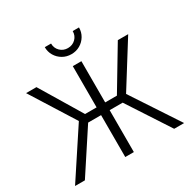

<svg xmlns="http://www.w3.org/2000/svg" viewBox="-200 -1134 1327 1331"><g transform="rotate(-30 464.0 -469.0)"><path d="M498 -727.5V0H429.2V-727.5ZM27.3 0 275.4 -377 55.2 -727.5H138.2L336.9 -397.5H591.8L789.6 -727.5H872.6L652.8 -376L900.4 0H820.8L602.1 -335.4H325.7L106 0ZM463.4 -803.7Q425.3 -803.7 394.3 -821.8Q363.3 -839.8 345 -870.4Q326.7 -900.9 326.7 -938.5H377Q377 -901.4 401.9 -877Q426.8 -852.5 463.4 -852.5Q500.5 -852.5 525.4 -877Q550.3 -901.4 550.3 -938.5H600.6Q600.6 -900.9 582.3 -870.4Q564 -839.8 533.2 -821.8Q502.4 -803.7 463.4 -803.7Z"/></g></svg>

Font: Inter 16pt Light
Style: Regular
Weight: 300
Version: Version 4.001;git-66647c0bb